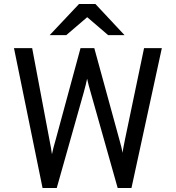

<svg xmlns="http://www.w3.org/2000/svg" viewBox="-20 -941 880 961"><path d="M193 0 50 -700H141L227 -244Q231.5 -221 234.8 -203Q238 -185 240 -169Q243 -185 248 -203.5Q253 -222 259 -243L383 -700H452L577 -244Q583 -222.5 587 -206.5Q591 -190.5 593 -176Q595.5 -190.5 598.5 -207Q601.5 -223.5 606 -245L701 -700H790L638 0H569L434 -478Q428 -499 423.5 -515.5Q419 -532 416 -547Q413 -532 409 -516Q405 -500 399 -478L264 0ZM228.5 -765 375.5 -921H457.5L603.5 -765H521.5L416.5 -855L311.5 -765Z"/></svg>

Font: Overpass
Style: Regular
Weight: 400
Designer: Delve Withrington, Dave Bailey, Thomas Jockin
Foundry: Delve Fonts LLC
Version: Version 4.000